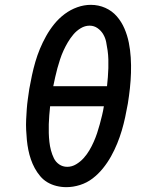

<svg xmlns="http://www.w3.org/2000/svg" viewBox="-20 -765 640 793"><path d="M254 8Q233 8 213 3Q193 -2 176 -12Q159 -22 146 -37.5Q133 -53 123.5 -70.5Q114 -88 107.5 -107Q101 -126 97 -146Q93 -166 91 -186.5Q89 -207 88 -228.5Q87 -250 88 -271Q89 -292 90.5 -313.5Q92 -335 95 -356Q98 -377 101 -398Q106 -426 112 -454Q118 -482 126 -509.5Q134 -537 145 -563.5Q156 -590 170.5 -616Q185 -642 204 -665.5Q223 -689 247 -707Q271 -725 299 -735Q327 -745 355 -745Q387 -745 415 -732.5Q443 -720 462.5 -697.5Q482 -675 494 -647Q506 -619 512 -589Q518 -559 520 -527.5Q522 -496 521 -464Q520 -432 516.5 -400Q513 -368 508 -337Q503 -309 497 -281Q491 -253 483 -226Q475 -199 464 -172Q453 -145 438.5 -119Q424 -93 405 -69.5Q386 -46 362.5 -28Q339 -10 310.5 -1Q282 8 254 8ZM422 -409Q424 -428 425.5 -446.5Q427 -465 427.5 -483.5Q428 -502 427.5 -520Q427 -538 424.5 -556Q422 -574 418.5 -591.5Q415 -609 406 -624Q397 -639 382.5 -649Q368 -659 350 -659Q331 -659 313.5 -648.5Q296 -638 283 -622.5Q270 -607 260 -590Q250 -573 242 -555.5Q234 -538 228 -519.5Q222 -501 217 -483Q212 -465 208 -446.5Q204 -428 200 -409ZM258 -76Q277 -76 294.5 -86.5Q312 -97 325.5 -112Q339 -127 349 -144Q359 -161 367 -179Q375 -197 381 -215Q387 -233 392 -251.5Q397 -270 401.5 -288.5Q406 -307 409 -326H187Q185 -307 183.5 -288.5Q182 -270 181.5 -252Q181 -234 181.5 -215.5Q182 -197 184 -179Q186 -161 190.5 -144Q195 -127 202.5 -111.5Q210 -96 224.5 -86Q239 -76 258 -76Z"/></svg>

Font: Iosevka Etoile Medium Oblique
Style: Regular
Weight: 500
Italic angle: -9°
Designer: Belleve Invis
Foundry: Belleve Invis
Version: Version 15.5.2; ttfautohint (v1.8.4)